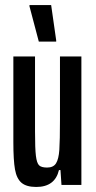

<svg xmlns="http://www.w3.org/2000/svg" viewBox="-20 -734 380 762"><path d="M33 -170V-510H119V-212Q119 -144 122.5 -115.5Q126 -87 135 -78Q144 -69 167 -69Q192 -69 202.5 -86Q213 -103 215.5 -139.5Q218 -176 218 -259V-510H303V0H224L220 -59H214Q198 8 124 8Q85 8 65.5 -8.5Q46 -25 39.5 -61.5Q33 -98 33 -170ZM134 -569 97 -709V-714H183L203 -574V-569Z"/></svg>

Font: Saira Ultra Condensed SemiBold
Style: Regular
Weight: 600
Width: 1
Designer: Hector Gatti with collaboration of the Omnibus-Type team
Foundry: Omnibus-Type
Version: Version 1.001; ttfautohint (v1.8)